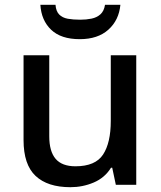

<svg xmlns="http://www.w3.org/2000/svg" viewBox="-20 -769 670 799"><path d="M547 -539V0H462L447 -71H442Q416 -29 370 -9.5Q324 10 273 10Q178 10 128 -37Q78 -84 78 -186V-539H185V-202Q185 -139 211.5 -108Q238 -77 294 -77Q377 -77 409 -126Q441 -175 441 -266V-539ZM481 -749Q475 -685 431 -645.5Q387 -606 312 -606Q234 -606 193 -645Q152 -684 148 -749H211Q213 -722 226.5 -708.5Q240 -695 262 -691Q284 -687 314 -687Q339 -687 361 -691.5Q383 -696 398 -709.5Q413 -723 417 -749Z"/></svg>

Font: Noto Sans Vithkuqi Medium
Style: Regular
Weight: 500
Version: Version 1.001